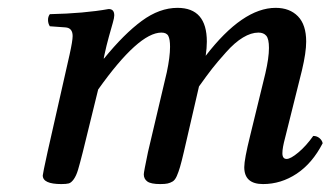

<svg xmlns="http://www.w3.org/2000/svg" viewBox="-20 -459 842 489"><path d="M246.1 -319.8 244.1 -310.1H245.1Q295.9 -372.6 341.1 -405.8Q386.2 -439 432.1 -439Q506.8 -439 506.8 -353Q506.8 -336.9 503.9 -316.9Q598.1 -439 682.1 -439Q717.8 -439 738.8 -417.5Q759.8 -396 759.8 -353Q759.8 -325.2 749 -279.8L706.1 -107.9Q699.2 -82.5 699.2 -68.8Q699.2 -54.2 710 -54.2Q720.2 -54.2 740 -70.8Q759.8 -87.4 777.8 -112.8Q787.1 -112.8 793.7 -107.2Q800.3 -101.6 801.8 -94.2Q775.4 -43 735.6 -16.6Q695.8 9.8 649.9 9.8Q602.1 9.8 602.1 -33.2Q602.1 -53.2 617.2 -113.8L655.8 -272Q665 -311.5 665 -336.9Q665 -359.9 658.2 -367.9Q651.4 -376 638.2 -376Q619.6 -376 598.9 -363.5Q578.1 -351.1 555.7 -325.9Q533.2 -300.8 520.3 -284.2Q507.3 -267.6 486.8 -238.8L448.2 -71.8Q442.4 -46.9 438.5 -33.7Q434.6 -20.5 430.2 -10.5Q425.8 -0.5 419.7 3.2Q413.6 6.8 407 8.3Q400.4 9.8 388.2 9.8Q364.3 9.8 355.2 3.2Q346.2 -3.4 346.2 -15.1Q346.2 -20.5 356.9 -71.8L404.8 -274.9Q413.1 -314 413.1 -339.8Q413.1 -358.9 408.7 -367.4Q404.3 -376 391.1 -376Q333 -376 230 -231L190.9 -71.8Q183.1 -41 178.7 -26.4Q174.3 -11.7 168 -2.7Q161.6 6.3 155.3 8.1Q148.9 9.8 136.2 9.8Q88.9 9.8 88.9 -12.2Q88.9 -16.1 101.1 -71.8L157.2 -319.8Q165 -355 165 -367.2Q165 -387.7 147 -389.2L106.9 -392.1Q102.5 -398.9 102.3 -407.7Q102.1 -416.5 106.9 -422.9Q194.3 -424.8 256.8 -436Q271 -436 271 -419.9Q271 -413.6 267.3 -400.9Q263.7 -388.2 257.3 -365.5Q251 -342.8 246.1 -319.8Z"/></svg>

Font: Common Serif Medium
Style: Italic
Weight: 500
Italic angle: -12°
Designer: Philipp H. Poll, Khaled Hosny
Foundry: Stefan Peev, Context Ltd.
Version: Version 1.026